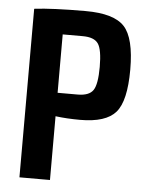

<svg xmlns="http://www.w3.org/2000/svg" viewBox="-51 -741 597 783"><g transform="rotate(5 247.5 -349.5)"><path d="M268 -699Q384 -699 427 -652.5Q470 -606 470 -477Q470 -348 429.5 -301.5Q389 -255 284 -255Q230 -255 183 -261V0H58V-690Q132 -699 268 -699ZM183 -357H265Q312 -357 328.5 -381.5Q345 -406 345 -477Q345 -548 328.5 -572Q312 -596 265 -596H183Z"/></g></svg>

Font: Exo 2 Semi Bold Condensed
Style: Regular
Weight: 600
Width: 3
Designer: Natanael Gama
Version: Version 1.001;PS 001.001;hotconv 1.0.70;makeotf.lib2.5.58329